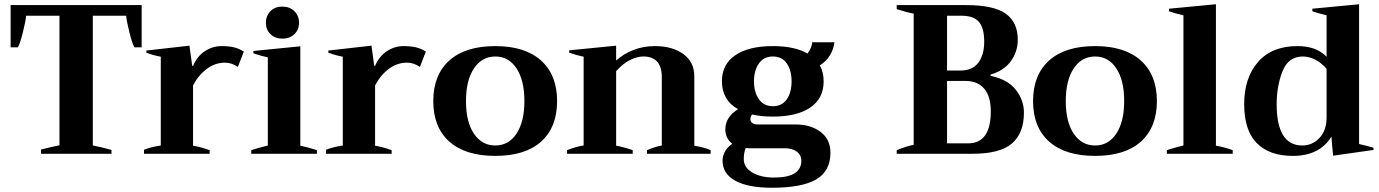

<svg xmlns="http://www.w3.org/2000/svg" viewBox="-20 -724 6495 904"><path d="M173 -20 227 -33Q249 -37 260 -40V-650H103Q101 -625 87.5 -571Q74 -517 64 -501H30V-700H647V-501H613Q603 -517 589.5 -571Q576 -625 574 -650H417V-39Q456 -32 505 -18V0H173Z M658 -19Q691 -32 737 -39V-457Q703 -463 669 -476V-486L872 -509L885 -414H889Q908 -459 944.5 -483Q981 -507 1023 -507Q1055 -507 1080 -501.5Q1105 -496 1128 -481L1100 -409Q1071 -429 1039 -429Q993 -429 953.5 -399.5Q914 -370 889 -322V-38Q925 -32 967 -17V0H658Z M1232 -617Q1232 -650 1253.5 -671.5Q1275 -693 1309 -693Q1344 -693 1366 -671.5Q1388 -650 1388 -617Q1388 -584 1366 -563Q1344 -542 1309 -542Q1275 -542 1253.5 -563Q1232 -584 1232 -617ZM1163 -17Q1193 -27 1241 -39V-454Q1210 -460 1173 -473V-484L1394 -506V-38Q1430 -31 1472 -17V0H1163Z M1515 -19Q1548 -32 1594 -39V-457Q1560 -463 1526 -476V-486L1729 -509L1742 -414H1746Q1765 -459 1801.5 -483Q1838 -507 1880 -507Q1912 -507 1937 -501.5Q1962 -496 1985 -481L1957 -409Q1928 -429 1896 -429Q1850 -429 1810.5 -399.5Q1771 -370 1746 -322V-38Q1782 -32 1824 -17V0H1515Z M2020 -248Q2020 -371 2095.5 -439Q2171 -507 2312 -507Q2452 -507 2527.5 -439Q2603 -371 2603 -248Q2603 -125 2528 -57.5Q2453 10 2312 10Q2171 10 2095.5 -57.5Q2020 -125 2020 -248ZM2449 -248Q2449 -346 2412 -402Q2375 -458 2312 -458Q2249 -458 2211.5 -402Q2174 -346 2174 -248Q2174 -150 2211.5 -94.5Q2249 -39 2312 -39Q2375 -39 2412 -95Q2449 -151 2449 -248Z M3326 -17V0H3026V-17Q3064 -33 3096 -39V-360Q3096 -458 3009 -458Q2980 -458 2946.5 -441.5Q2913 -425 2881 -389V-38Q2916 -32 2959 -17V0H2650V-17Q2693 -34 2728 -39V-457Q2697 -463 2660 -476V-487L2881 -509V-439Q2915 -470 2962 -488.5Q3009 -507 3063 -507Q3146 -507 3197.5 -469.5Q3249 -432 3249 -365V-38Q3297 -30 3326 -17Z M3890 -5Q3890 82 3822.5 121Q3755 160 3615 160Q3502 160 3442 127Q3382 94 3382 32Q3382 10 3393.5 -11Q3405 -32 3428 -47Q3411 -60 3403 -77.5Q3395 -95 3395 -114Q3395 -173 3455 -210Q3418 -230 3398.5 -263.5Q3379 -297 3379 -341Q3379 -421 3442 -464Q3505 -507 3619 -507Q3721 -507 3782 -472Q3804 -502 3804 -525H3909Q3899 -454 3840 -416Q3858 -385 3858 -341Q3858 -261 3795.5 -218Q3733 -175 3619 -175Q3563 -175 3522 -185Q3513 -176 3513 -162Q3513 -152 3522 -145Q3531 -138 3548 -138H3726Q3797 -138 3843.5 -103Q3890 -68 3890 -5ZM3530 -341Q3530 -290 3553 -257Q3576 -224 3619 -224Q3662 -224 3684.5 -256.5Q3707 -289 3707 -341Q3707 -393 3684.5 -425.5Q3662 -458 3619 -458Q3576 -458 3553 -425Q3530 -392 3530 -341ZM3753 33Q3753 6 3731.5 -10Q3710 -26 3675 -26H3508Q3496 -26 3491 -27Q3482 -5 3482 25Q3482 65 3522.5 88.5Q3563 112 3624 112Q3753 112 3753 33Z M4202 -17Q4255 -38 4282 -42V-660Q4248 -666 4202 -681V-700H4528Q4659 -700 4715.5 -659.5Q4772 -619 4772 -537Q4772 -481 4739.5 -436Q4707 -391 4644 -373V-367Q4725 -350 4763 -301Q4801 -252 4801 -194Q4801 -97 4744.5 -48.5Q4688 0 4559 0H4202ZM4503 -392Q4558 -392 4586 -428.5Q4614 -465 4614 -528Q4614 -592 4589 -621Q4564 -650 4507 -650H4439V-392ZM4538 -49Q4645 -49 4645 -200Q4645 -270 4614 -306.5Q4583 -343 4525 -343H4439V-49Z M4844 -248Q4844 -371 4919.5 -439Q4995 -507 5136 -507Q5276 -507 5351.5 -439Q5427 -371 5427 -248Q5427 -125 5352 -57.5Q5277 10 5136 10Q4995 10 4919.5 -57.5Q4844 -125 4844 -248ZM5273 -248Q5273 -346 5236 -402Q5199 -458 5136 -458Q5073 -458 5035.5 -402Q4998 -346 4998 -248Q4998 -150 5035.5 -94.5Q5073 -39 5136 -39Q5199 -39 5236 -95Q5273 -151 5273 -248Z M5474 -17Q5503 -27 5552 -39V-652Q5511 -661 5484 -671V-683L5705 -704V-38Q5742 -32 5784 -17V0H5474Z M5838 -234Q5838 -357 5903 -432Q5968 -507 6089 -507Q6131 -507 6165 -495.5Q6199 -484 6226 -457V-652Q6187 -661 6159 -671V-683L6379 -704V-46Q6423 -36 6447 -28V-18L6257 9Q6252 -32 6249 -81Q6193 10 6067 10Q5957 10 5897.5 -50Q5838 -110 5838 -234ZM6226 -171V-400Q6202 -428 6173 -443Q6144 -458 6114 -458Q6046 -458 6018.5 -388.5Q5991 -319 5991 -233Q5991 -39 6112 -39Q6159 -39 6192.5 -74.5Q6226 -110 6226 -171Z"/></svg>

Font: Trirong Bold
Style: Regular
Weight: 700
Designer: Katatrad Team
Foundry: CadsonDemak
Version: Version 1.000